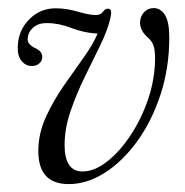

<svg xmlns="http://www.w3.org/2000/svg" viewBox="-20 -458 468 486"><path d="M408.5 -363Q408.5 -286.5 386.5 -219.2Q364.5 -152 327.8 -101Q291 -50 245.8 -21Q200.5 8 154 8Q76 8 77 -77.5Q77.5 -121 96.2 -162Q115 -203 141.2 -240.8Q167.5 -278.5 191.5 -312Q215.5 -345.5 227 -373Q193.5 -374.5 161.2 -387Q129 -399.5 99.5 -399.5Q77 -400 63.8 -388Q50.5 -376 50 -359Q49.5 -346.5 67.5 -337Q87.5 -328.5 87 -313Q86.5 -303.5 79.2 -297.2Q72 -291 60.5 -291Q45 -291 34.5 -303.8Q24 -316.5 25 -340.5Q26 -380.5 53.8 -408.8Q81.5 -437 121 -437Q148 -437 176.8 -428.5Q205.5 -420 222 -420Q235 -420 240.5 -428Q246 -436 253.5 -436Q264.5 -436 260 -415Q253.5 -384 234.8 -345.5Q216 -307 195 -264.2Q174 -221.5 158.8 -177.2Q143.5 -133 143.5 -91Q143.5 -24 189 -24Q219 -24 251 -49Q283 -74 310.5 -115.5Q338 -157 355 -207.2Q372 -257.5 372.5 -308.5Q372.5 -330.5 368.8 -341.8Q365 -353 356 -361.5Q334 -380 334.5 -401.5Q335 -417 344.8 -427.2Q354.5 -437.5 369 -437.5Q386.5 -437.5 397.5 -420.2Q408.5 -403 408.5 -363Z"/></svg>

Font: Fraunces 144pt Soft Light
Style: Italic
Weight: 300
Italic angle: -16°
Version: Version 1.000;[b76b70a41]